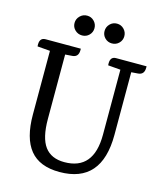

<svg xmlns="http://www.w3.org/2000/svg" viewBox="-127 -960 908 1069"><g transform="rotate(15 326.5 -425.5)"><path d="M471 -808.5Q471 -785 454.5 -768.5Q438 -752 414 -752Q390 -752 373.5 -768.5Q357 -785 357 -808.5Q357 -832 373.5 -849Q390 -866 414 -866Q438 -866 454.5 -849Q471 -832 471 -808.5ZM282.5 -768.5Q266 -752 242 -752Q218 -752 201 -768.5Q184 -785 184 -808.5Q184 -832 201 -849Q218 -866 242 -866Q266 -866 282.5 -849Q299 -832 299 -808.5Q299 -785 282.5 -768.5ZM458 -679H634V-670Q634 -631 599 -628L560 -625V-264Q560 15 317 15Q202 15 147 -52.5Q92 -120 92 -256V-623L19 -629Q14 -679 52 -679H255V-670Q255 -631 220 -628L179 -625V-254Q179 -145 216 -95Q253 -45 329 -45Q498 -45 498 -248V-623L426 -629Q421 -679 458 -679Z"/></g></svg>

Font: Karma Medium
Style: Regular
Weight: 500
Designer: Joana Correia
Foundry: Indian Type Foundry
Version: Version 1.202;PS 1.0;hotconv 1.0.78;makeotf.lib2.5.61930; tt